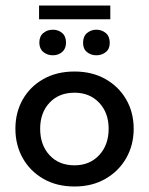

<svg xmlns="http://www.w3.org/2000/svg" viewBox="-20 -668 541 698"><path d="M251 10Q186 10 137.5 -18Q89 -46 62.5 -93.5Q36 -141 36 -200Q36 -259 62.5 -306Q89 -353 137.5 -380.5Q186 -408 251 -408Q315 -408 363.5 -380.5Q412 -353 439 -306Q466 -259 466 -200Q466 -141 439 -93.5Q412 -46 363.5 -18Q315 10 251 10ZM251 -67Q306 -67 340.5 -104Q375 -141 375 -200Q375 -258 340.5 -294.5Q306 -331 251 -331Q194 -331 160 -294.5Q126 -258 126 -200Q126 -141 160 -104Q194 -67 251 -67ZM172 -467Q152 -467 137.5 -479Q123 -491 123 -513Q123 -536 137.5 -548Q152 -560 172 -560Q192 -560 206 -548Q220 -536 220 -513Q220 -491 206 -479Q192 -467 172 -467ZM330 -467Q311 -467 296.5 -478.5Q282 -490 282 -512Q282 -536 296.5 -548Q311 -560 330 -560Q350 -560 364.5 -548Q379 -536 379 -512Q379 -490 364.5 -478.5Q350 -467 330 -467ZM122 -598V-648H381V-598Z"/></svg>

Font: Rokkitt SemiBold Medium
Style: Regular
Weight: 500
Version: Version 3.103